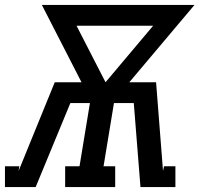

<svg xmlns="http://www.w3.org/2000/svg" viewBox="-37 -755 807 775"><path d="M-17 0V-84H41L38 -65L184 -423H292L132 -735H748L485 -423H593L621 -65L625 -84H671V0H530L503 -339H423L381 -84H428V0H226V-84H284L326 -339H247L107 0ZM389 -423 581 -651H272Z"/></svg>

Font: Iosevka Etoile Medium Oblique
Style: Regular
Weight: 500
Italic angle: -9°
Designer: Belleve Invis
Foundry: Belleve Invis
Version: Version 15.5.2; ttfautohint (v1.8.4)